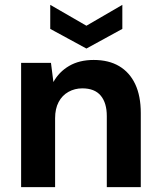

<svg xmlns="http://www.w3.org/2000/svg" viewBox="-20 -771 665 791"><path d="M67 0V-512H190L200 -433Q223 -475 265 -499.5Q307 -524 366 -524Q428 -524 471 -498.5Q514 -473 537 -424.5Q560 -376 560 -305V0H420V-293Q420 -347 395 -377Q370 -407 319 -407Q288 -407 262 -392.5Q236 -378 221.5 -350.5Q207 -323 207 -284V0ZM336 -571 187 -652V-751L336 -665L484 -751V-652Z"/></svg>

Font: DM Sans 12pt ExtraBold
Style: Regular
Weight: 800
Version: Version 4.004;gftools[0.9.30]